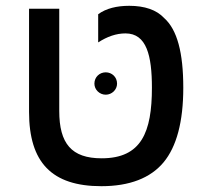

<svg xmlns="http://www.w3.org/2000/svg" viewBox="-20 -631 705 661"><path d="M329 10C426 10 498 -18 543 -72C588 -126 611 -212 611 -329C611 -450 590 -529 545 -569C519 -597 478 -611 425 -611C382 -611 345 -602 318 -582V-485C349 -505 380 -516 412 -516C485 -516 503 -439 503 -329C503 -176 467 -86 330 -86C226 -86 184 -137 184 -249V-601H80V-246C80 -72 158 10 329 10ZM305 -343C305 -322 323 -305 344 -305C365 -305 383 -322 383 -343C383 -366 365 -382 344 -382C323 -382 305 -366 305 -343Z"/></svg>

Font: Noto Sans Hebrew Droid Medium
Style: Regular
Weight: 500
Designer: Monotype Design Team
Foundry: Monotype Imaging Inc.
Version: Version 1.100